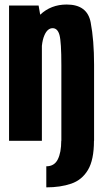

<svg xmlns="http://www.w3.org/2000/svg" viewBox="-20 -622 460 848"><path d="M184.5 205.5V112.5Q220 112.5 235.2 82Q250.5 51.5 250.5 0H251V-333.5Q251 -437 242.8 -467.2Q234.5 -497.5 212.5 -497.5Q190 -497.5 176.5 -467Q168 -448 165 -419.5V0H20V-597.5H150.5L157.5 -557Q205 -602 274.5 -602Q365.5 -602 380.5 -523Q395.5 -444 395.5 -336.5V0H395Q395 84 368.5 128.5Q342 173 294.5 189.2Q247 205.5 184.5 205.5Z"/></svg>

Font: Anybody Condensed Regular
Style: Bold
Weight: 700
Width: 3
Designer: Tyler Finck
Foundry: Etcetera Type Company
Version: Version 1.010; ttfautohint (v1.8.3) -l 8 -r 50 -G 200 -x 14 